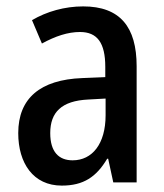

<svg xmlns="http://www.w3.org/2000/svg" viewBox="-20 -570 514 600"><path d="M240 -550C182 -550 126 -534 80 -507L111 -434C153 -457 192 -470 230 -470C284 -470 309 -436 309 -361V-329L237 -326C106 -321 37 -263 37 -154C37 -60 84 10 173 10C241 10 281 -17 315 -74H318L334 0H407V-363C407 -486 355 -550 240 -550ZM256 -259 310 -262V-210C310 -120 268 -69 207 -69C164 -69 137 -95 137 -154C137 -219 172 -255 256 -259Z"/></svg>

Font: Noto Sans Gurmukhi UI Condensed Medium
Style: Regular
Weight: 500
Width: 3
Designer: Jelle Bosma - Monotype Design Team
Foundry: Monotype Imaging Inc.
Version: Version 2.004